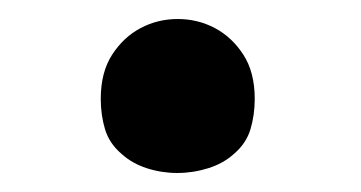

<svg xmlns="http://www.w3.org/2000/svg" viewBox="-20 -174 380 202"><path d="M86 -70Q86 -98 98 -116.5Q110 -135 128 -144.5Q146 -154 167 -154Q188 -154 206 -144.5Q224 -135 236 -116.5Q248 -98 248 -70Q248 -53 243.5 -38Q239 -23 226 -12Q215 -2 199 3Q183 8 166.5 8Q150 8 134.5 3Q119 -2 108 -12Q95 -23 90.5 -38Q86 -53 86 -70Z"/></svg>

Font: SoukouMincho
Style: Regular
Weight: 400
Designer: Dr. Ken Lunde (project architect, glyph set definition & overall production); Masataka HATTORI  (production & ideograph 
Foundry: Adobe Systems Incorporated
Version: Version 1.00